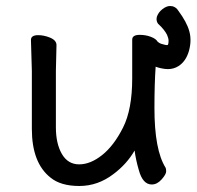

<svg xmlns="http://www.w3.org/2000/svg" viewBox="-20 -601 654 639"><path d="M83 -468Q83 -484 107 -484Q126 -484 146 -476Q168 -467 168 -451L166 -365V-177Q166 -123 186 -88.5Q206 -54 243.5 -54Q281 -54 320 -85Q359 -116 389.5 -176.5Q420 -237 420 -340V-469Q420 -485 445 -485Q465 -485 482 -478.5Q499 -472 504 -463Q511 -456 521 -454Q531 -451 534 -451Q537 -451 537 -451Q539 -451 540 -455Q541 -459 541 -466Q541 -473 536 -485Q527 -503 506 -522Q501 -529 501 -538Q501 -541 502 -545Q507 -560 520.5 -570.5Q534 -581 546 -581Q550 -581 555 -580Q567 -576 573 -566Q602 -527 610 -497Q614 -483 614 -467Q614 -451 609 -432Q599 -397 574 -381Q558 -371 539 -371Q528 -371 515 -374Q506 -376 498 -379Q494 -322 494 -241Q494 -102 531 -43Q533 -40 533 -30.5Q533 -21 518 -4Q503 13 485 13Q455 13 442 -35Q432 -69 428 -100Q402 -55 358 -22Q306 18 244 18Q182 18 148 -10Q86 -59 86 -172V-365Z"/></svg>

Font: Moon Stars Kai
Style: Bold
Weight: 700
Designer: GuiWonder
Version: Version 1.101